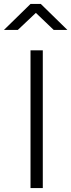

<svg xmlns="http://www.w3.org/2000/svg" viewBox="-67 -949 360 969"><path d="M87 0V-695H149V0ZM-47 -798 87 -929H139L273 -798H204L114 -884L23 -798Z"/></svg>

Font: Titillium Web
Style: Light
Weight: 300
Version: Version 1.001;PS 57.000;hotconv 1.0.70;makeotf.lib2.5.55311